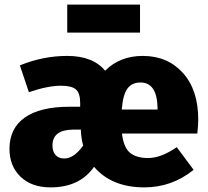

<svg xmlns="http://www.w3.org/2000/svg" viewBox="-20 -793 899 831"><path d="M586 -773V-652H271V-773ZM838 -275Q838 -251 834 -215H508Q515 -154 543 -131.5Q571 -109 621 -109Q677 -109 745 -156L818 -58Q724 18 605 18Q463 18 387 -71Q325 18 199 18Q117 18 69 -28Q21 -74 21 -149Q21 -237 87 -284Q153 -331 281 -331H327V-347Q327 -390 308.5 -406Q290 -422 244 -422Q187 -422 105 -394L66 -510Q166 -551 271 -551Q382 -551 435 -487Q499 -551 598 -551Q705 -551 771.5 -477.5Q838 -404 838 -275ZM662 -319V-325Q660 -436 588 -436Q551 -436 531.5 -409.5Q512 -383 507 -319ZM258 -107Q300 -107 340 -163Q332 -191 330 -227V-232H298Q207 -232 207 -163Q207 -137 220.5 -122Q234 -107 258 -107Z"/></svg>

Font: FiraGO ExtraBold
Style: Regular
Weight: 800
Designer: bBox Type
Foundry: bBox Type GmbH
Version: Version 1.001;PS 001.001;hotconv 1.0.88;makeotf.lib2.5.64775